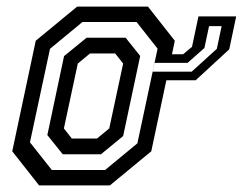

<svg xmlns="http://www.w3.org/2000/svg" viewBox="-20 -560 734 580"><path d="M136.5 -46.5H297.5L395 -127L456 -413L392.5 -493.5H229L131 -412.5L70.5 -130ZM169.5 -94 123 -152 173.5 -390.5 241.5 -446H359.5L403.5 -391L352 -149L285 -94ZM197 -141.5H273L310 -172L352 -368L328 -398.5H252L215 -368L173 -172ZM611.5 -481 597.5 -415 546.5 -370H446.5L441 -343.5H559L635 -412.5L649.5 -481ZM579.5 -510.5H693.5L672.5 -411L571 -317.5H482.5L437 -103L312 0H98L17 -103L88 -437L213 -540H427L508 -437L499.5 -396H533L560 -418.5Z"/></svg>

Font: Tourney Medium
Style: Italic
Weight: 500
Italic angle: -12°
Version: Version 1.015